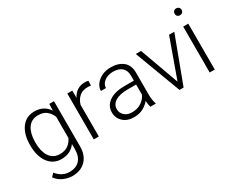

<svg xmlns="http://www.w3.org/2000/svg" viewBox="-119 -1213 2345 1914"><g transform="rotate(-30 1053.5 -255.5)"><path d="M53.2 -258.8C53.2 -101.1 130.9 9.8 256.3 9.8C331.1 9.8 384.8 -20 419.9 -69.3V-7.3C419.9 98.1 363.3 160.6 263.2 160.6C206.5 160.6 158.2 137.2 115.7 84.5L82.5 120.1C104 150.4 131.8 172.9 166.5 188C200.7 203.1 234.4 210.4 267.1 210.4C331.1 210.4 382.3 190.9 420.9 152.3C459.5 113.3 478.5 59.6 478.5 -9.3V-528.3H424.3L421.4 -452.1C386.7 -506.3 333 -538.1 257.3 -538.1C193.4 -538.1 143.6 -513.7 107.4 -465.3C71.3 -416.5 53.2 -351.1 53.2 -269ZM111.8 -269C111.8 -391.6 160.2 -486.8 268.1 -486.8C311 -486.8 344.2 -476.6 368.2 -455.6C391.6 -434.6 408.7 -410.2 419.9 -382.8V-139.2C407.2 -111.3 388.7 -87.9 364.3 -69.3C339.4 -50.8 307.1 -41.5 267.1 -41.5C160.6 -41.5 111.8 -136.7 111.8 -258.8Z M877.4 -532.2C867.7 -536.1 855 -538.1 838.9 -538.1C767.1 -538.1 718.8 -502 689.9 -444.8L689 -528.3H631.8V0H689.9V-363.3C699.2 -397.9 716.3 -426.8 740.7 -448.7C765.1 -470.7 796.9 -481.9 836.4 -481.9C851.6 -481.9 863.3 -480.5 875.5 -478.5Z M1345.2 0V-6.3C1335 -31.2 1329.1 -74.2 1329.1 -110.8V-366.2C1329.1 -423.3 1311 -466.3 1275.4 -495.1C1239.7 -523.9 1193.4 -538.1 1137.2 -538.1C1096.7 -538.1 1061.5 -530.8 1031.2 -515.6C970.2 -485.8 934.6 -435.5 934.6 -382.8L992.7 -382.3C992.7 -411.6 1005.9 -436.5 1032.7 -457.5C1059.6 -478.5 1093.3 -488.8 1134.3 -488.8C1222.7 -488.8 1270.5 -442.9 1270.5 -367.2V-307.6H1162.6C1087.9 -307.6 1029.3 -293 986.3 -263.2C943.4 -233.4 921.9 -192.4 921.9 -140.6C921.9 -97.7 937.5 -62 968.8 -33.2C999.5 -4.4 1041 9.8 1092.3 9.8C1133.8 9.8 1169.9 1.5 1199.7 -15.1C1229.5 -31.7 1253.4 -51.3 1271 -73.7C1272.5 -46.4 1276.9 -18.1 1282.7 0ZM1099.1 -42.5C1062.5 -42.5 1033.2 -52.7 1012.2 -72.8C991.2 -92.8 980.5 -116.7 980.5 -145.5C980.5 -218.3 1051.3 -262.7 1170.9 -262.7H1270.5V-146.5C1257.8 -117.7 1236.8 -92.8 1207 -72.8C1177.2 -52.7 1141.6 -42.5 1099.1 -42.5Z M1419.9 -528.3 1618.2 0H1665.5L1863.3 -528.3H1803.2L1642.6 -81.1L1480.5 -528.3Z M1955.6 -681.2C1955.6 -659.2 1970.2 -642.1 1995.6 -642.1C2020.5 -642.1 2036.1 -659.2 2036.1 -681.2C2036.1 -703.1 2020.5 -720.7 1995.6 -720.7C1970.2 -720.7 1955.6 -703.1 1955.6 -681.2ZM1965.8 -528.3V0H2024.4V-528.3Z"/></g></svg>

Font: Vazirmatn ExtraLight
Style: Regular
Weight: 200
Designer: Saber Rastikerdar
Foundry: Saber Rastikerdar
Version: Version 33.003